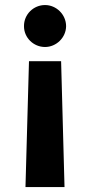

<svg xmlns="http://www.w3.org/2000/svg" viewBox="-20 -573 365 777"><path d="M241.1 183.9 227.3 -325.3H97.3L83.1 183.9ZM77.1 -467.3C76.7 -420.8 115.4 -382.8 162.3 -382.8C207.7 -382.8 247.2 -420.8 247.5 -467.3C247.2 -514.6 207.7 -552.6 162.3 -552.6C115.4 -552.6 76.7 -514.6 77.1 -467.3Z"/></svg>

Font: Margiela Sans
Style: Bold
Weight: 700
Designer: Stefan Endress, Andreas Faust
Version: Version 1.100;FEAKit 1.0